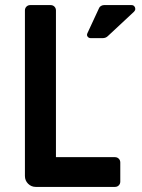

<svg xmlns="http://www.w3.org/2000/svg" viewBox="-20 -735 560 755"><path d="M78 -43V-694Q78 -703 84 -709Q90 -715 99 -715H179Q188 -715 194 -709Q200 -703 200 -694V-117H432Q441 -117 447 -111Q453 -105 453 -96V-21Q453 -12 447 -6Q441 0 432 0H121Q103 0 90.5 -12.5Q78 -25 78 -43ZM324 -605 369 -702Q371 -708 377 -711.5Q383 -715 389 -715H497Q504 -715 508 -710.5Q512 -706 512 -700Q512 -694 507 -689L404 -593Q396 -585 383 -585H337Q329 -585 324.5 -591Q320 -597 324 -605Z"/></svg>

Font: Miriam Libre
Style: Bold
Weight: 700
Designer: Michal Sahar
Foundry: Hagilda
Version: Version 1.001